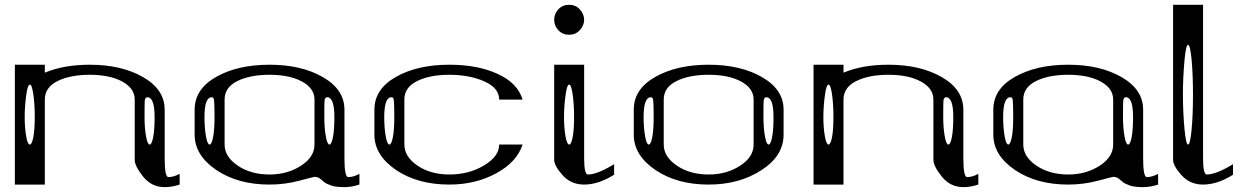

<svg xmlns="http://www.w3.org/2000/svg" viewBox="-20 -770 5204 801"><path d="M125 -281.2Q125 -335 119.1 -376Q113.3 -417 104.5 -417Q95.7 -417 89.8 -376Q83 -328.1 83 -281.2Q83 -234.4 89.8 -198.2Q95.7 -167 104.5 -167Q113.3 -167 119.1 -198.2Q125 -228.5 125 -281.2ZM625 -281.2Q625 -364.3 594.7 -364.3Q585.9 -364.3 584 -350.6Q583 -341.8 583 -281.2Q583 -234.4 589.8 -198.2Q595.7 -167 604.5 -167Q613.3 -167 619.1 -198.2Q625 -228.5 625 -281.2ZM167 -500V-466.8Q246.1 -500 354.5 -500Q487.3 -500 577.1 -448.2Q667 -396.5 667 -312.5V-110.4Q667 -31.2 682.6 -31.2Q705.1 -31.2 729.5 -44.9V0Q697.3 10.7 667 10.7Q612.3 10.7 577.1 -33.2Q542 -77.1 542 -103.5V-354.5Q542 -402.3 488.3 -430.7Q436.5 -458 354.5 -458Q272.5 -458 219.7 -431.6Q167 -405.3 167 -354.5V-79.1V0H42V-500Z M1375 -281.2Q1375 -364.3 1344.7 -364.3Q1335.9 -364.3 1334 -350.6Q1333 -341.8 1333 -281.2Q1333 -234.4 1339.8 -198.2Q1345.7 -167 1354.5 -167Q1363.3 -167 1369.1 -198.2Q1375 -228.5 1375 -281.2ZM873 -351.6Q872.1 -364.3 863.3 -364.3Q833 -364.3 833 -281.2Q833 -234.4 839.8 -198.2Q845.7 -167 854.5 -167Q863.3 -167 869.1 -198.2Q875 -228.5 875 -281.2Q875 -334 873 -351.6ZM1292 -167V-354.5Q1292 -402.3 1238.3 -430.7Q1186.5 -458 1104.5 -458Q1022.5 -458 969.7 -431.6Q917 -405.3 917 -354.5V-167Q917 -116.2 971.7 -79.1Q1026.4 -42 1104.5 -42Q1179.7 -42 1236.3 -79.1Q1292 -115.2 1292 -167ZM792 -208V-312.5Q792 -398.4 881.8 -449.2Q971.7 -500 1104.5 -500Q1237.3 -500 1327.1 -448.2Q1417 -396.5 1417 -312.5V-110.4Q1417 -31.2 1432.6 -31.2Q1455.1 -31.2 1479.5 -44.9V0Q1447.3 10.7 1417 10.7Q1381.8 10.7 1361.3 3.9Q1339.8 -3.9 1332 -10.7Q1324.2 -17.6 1314.5 -25.4Q1304.7 -32.2 1292 -32.2Q1289.1 -32.2 1230.5 -16.6Q1168.9 0 1104.5 0Q972.7 0 882.8 -60.5Q792 -122.1 792 -208Z M1623 -351.6Q1622.1 -364.3 1613.3 -364.3Q1583 -364.3 1583 -281.2Q1583 -234.4 1589.8 -198.2Q1595.7 -167 1604.5 -167Q1613.3 -167 1619.1 -198.2Q1625 -228.5 1625 -281.2Q1625 -334 1623 -351.6ZM1542 -208V-312.5Q1542 -398.4 1631.8 -449.2Q1721.7 -500 1854.5 -500Q1972.7 -500 2055.7 -461.9Q2139.6 -423.8 2160.2 -354.5H2062.5Q2062.5 -403.3 2000 -430.7Q1938.5 -458 1854.5 -458Q1772.5 -458 1719.7 -431.6Q1667 -405.3 1667 -354.5V-167Q1667 -116.2 1721.7 -79.1Q1776.4 -42 1854.5 -42Q1935.5 -42 1998 -79.1Q2062.5 -117.2 2062.5 -167H2160.2Q2136.7 -94.7 2051.8 -47.9Q1964.8 0 1854.5 0Q1722.7 0 1632.8 -60.5Q1542 -122.1 1542 -208Z M2398.4 -643.6Q2380.9 -625 2354.5 -625Q2327.1 -625 2309.6 -643.6Q2292 -662.1 2292 -687.5Q2292 -712.9 2309.6 -731.4Q2327.1 -750 2354.5 -750Q2380.9 -750 2398.4 -731.4Q2417 -710.9 2417 -687.5Q2417 -664.1 2398.4 -643.6ZM2375 -281.2Q2375 -335 2369.1 -376Q2363.3 -417 2354.5 -417Q2345.7 -417 2339.8 -376Q2333 -328.1 2333 -281.2Q2333 -234.4 2339.8 -198.2Q2345.7 -167 2354.5 -167Q2363.3 -167 2369.1 -198.2Q2375 -228.5 2375 -281.2ZM2417 -500V-110.4Q2417 -42 2432.6 -42Q2471.7 -42 2542 -85V-41Q2476.6 0 2417 0Q2362.3 0 2327.1 -39.1Q2292 -78.1 2292 -103.5V-500Z M3207 -281.2Q3207 -364.3 3176.8 -364.3Q3168 -364.3 3166 -350.6Q3165 -341.8 3165 -281.2Q3165 -234.4 3171.9 -198.2Q3177.7 -167 3186.5 -167Q3195.3 -167 3201.2 -198.2Q3207 -228.5 3207 -281.2ZM2705.1 -351.6Q2704.1 -364.3 2695.3 -364.3Q2665 -364.3 2665 -281.2Q2665 -234.4 2671.9 -198.2Q2677.7 -167 2686.5 -167Q2695.3 -167 2701.2 -198.2Q2707 -228.5 2707 -281.2Q2707 -334 2705.1 -351.6ZM3124 -167V-354.5Q3124 -402.3 3070.3 -430.7Q3018.6 -458 2936.5 -458Q2854.5 -458 2801.8 -431.6Q2749 -405.3 2749 -354.5V-167Q2749 -116.2 2803.7 -79.1Q2858.4 -42 2936.5 -42Q3011.7 -42 3068.4 -79.1Q3124 -115.2 3124 -167ZM3249 -208Q3249 -120.1 3157.2 -60.5Q3064.5 0 2936.5 0Q2804.7 0 2714.8 -60.5Q2624 -122.1 2624 -208V-312.5Q2624 -398.4 2713.9 -449.2Q2803.7 -500 2936.5 -500Q3069.3 -500 3159.2 -448.2Q3249 -396.5 3249 -312.5Z M3457 -281.2Q3457 -335 3451.2 -376Q3445.3 -417 3436.5 -417Q3427.7 -417 3421.9 -376Q3415 -328.1 3415 -281.2Q3415 -234.4 3421.9 -198.2Q3427.7 -167 3436.5 -167Q3445.3 -167 3451.2 -198.2Q3457 -228.5 3457 -281.2ZM3957 -281.2Q3957 -364.3 3926.8 -364.3Q3918 -364.3 3916 -350.6Q3915 -341.8 3915 -281.2Q3915 -234.4 3921.9 -198.2Q3927.7 -167 3936.5 -167Q3945.3 -167 3951.2 -198.2Q3957 -228.5 3957 -281.2ZM3499 -500V-466.8Q3578.1 -500 3686.5 -500Q3819.3 -500 3909.2 -448.2Q3999 -396.5 3999 -312.5V-110.4Q3999 -31.2 4014.6 -31.2Q4037.1 -31.2 4061.5 -44.9V0Q4029.3 10.7 3999 10.7Q3944.3 10.7 3909.2 -33.2Q3874 -77.1 3874 -103.5V-354.5Q3874 -402.3 3820.3 -430.7Q3768.6 -458 3686.5 -458Q3604.5 -458 3551.8 -431.6Q3499 -405.3 3499 -354.5V-79.1V0H3374V-500Z M4707 -281.2Q4707 -364.3 4676.8 -364.3Q4668 -364.3 4666 -350.6Q4665 -341.8 4665 -281.2Q4665 -234.4 4671.9 -198.2Q4677.7 -167 4686.5 -167Q4695.3 -167 4701.2 -198.2Q4707 -228.5 4707 -281.2ZM4205.1 -351.6Q4204.1 -364.3 4195.3 -364.3Q4165 -364.3 4165 -281.2Q4165 -234.4 4171.9 -198.2Q4177.7 -167 4186.5 -167Q4195.3 -167 4201.2 -198.2Q4207 -228.5 4207 -281.2Q4207 -334 4205.1 -351.6ZM4624 -167V-354.5Q4624 -402.3 4570.3 -430.7Q4518.6 -458 4436.5 -458Q4354.5 -458 4301.8 -431.6Q4249 -405.3 4249 -354.5V-167Q4249 -116.2 4303.7 -79.1Q4358.4 -42 4436.5 -42Q4511.7 -42 4568.4 -79.1Q4624 -115.2 4624 -167ZM4124 -208V-312.5Q4124 -398.4 4213.9 -449.2Q4303.7 -500 4436.5 -500Q4569.3 -500 4659.2 -448.2Q4749 -396.5 4749 -312.5V-110.4Q4749 -31.2 4764.6 -31.2Q4787.1 -31.2 4811.5 -44.9V0Q4779.3 10.7 4749 10.7Q4713.9 10.7 4693.4 3.9Q4671.9 -3.9 4664.1 -10.7Q4656.2 -17.6 4646.5 -25.4Q4636.7 -32.2 4624 -32.2Q4621.1 -32.2 4562.5 -16.6Q4501 0 4436.5 0Q4304.7 0 4214.8 -60.5Q4124 -122.1 4124 -208Z M4921.9 -521.5Q4915 -449.2 4915 -375Q4915 -300.8 4921.9 -228.5Q4927.7 -167 4936.5 -167Q4945.3 -167 4951.2 -228.5Q4957 -290 4957 -375Q4957 -460 4951.2 -521.5Q4945.3 -583 4936.5 -583Q4927.7 -583 4921.9 -521.5ZM4999 -750V-110.4Q4999 -42 5014.6 -42Q5053.7 -42 5124 -85V-41Q5058.6 0 4999 0Q4944.3 0 4909.2 -39.1Q4874 -78.1 4874 -103.5V-750Z"/></svg>

Font: okolaksMetalik
Style: bold
Weight: 700
Width: 7
Version: Version 0.6